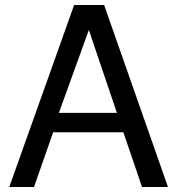

<svg xmlns="http://www.w3.org/2000/svg" viewBox="-20 -749 707 769"><path d="M474.1 -219.2H192.9L116.2 0H17.1L276.9 -729H397L652.8 0H548.8ZM448.2 -296.9 335.9 -628.9 215.8 -296.9Z"/></svg>

Font: SolaimanLipi
Style: Normal
Weight: 400
Designer: Solaiman Karim
Foundry: Al Mamun Sumon
Version: Version 2.000